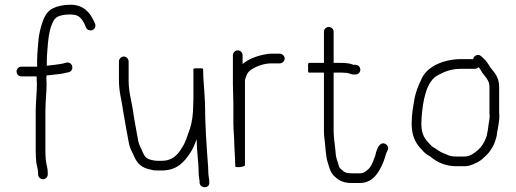

<svg xmlns="http://www.w3.org/2000/svg" viewBox="-20 -722 2181 812"><path d="M70 -399H135V-392C135 -382.7 135.3 -373.7 136 -365C136 -328.6 131 -289.6 131 -252V-85C131 -66.4 132.4 -46.6 134 -31C135.7 -22.4 141 -2.7 141 8V15C141 26.4 150.9 36 162 36C173.1 36 182 26.4 182 15V8C182 1.3 181 -7 179 -17C173.6 -36.9 172 -59 172 -84V-252C172 -290.4 177 -329.5 177 -367C176.3 -375 176 -383.3 176 -392C176 -395.3 176.3 -399 177 -403H178C191.7 -404.5 210.4 -406.9 224 -408C243.5 -409.8 255.4 -413.3 272 -417C297.3 -426.5 285.4 -463.3 260 -457C237.3 -449.4 206 -448 178 -444V-469C178 -476.3 178.3 -484 179 -492C183.3 -547.5 186 -607.3 212 -642C223.6 -656.5 252.7 -661 278 -661C280.7 -661 283.7 -660.7 287 -660C315.4 -660 330 -637.4 339 -617L344 -605C346 -600.3 349.7 -597 355 -595C374.1 -587.8 388.4 -605.1 382 -622L377 -633C359.7 -670.4 331.8 -702 278 -702C250.1 -702 222.7 -696.3 204 -687C175.5 -673.7 163.5 -642.8 154 -611L149 -591C143.3 -568.3 141.9 -546 140 -521L138 -495C137.3 -486.3 137 -477.7 137 -469V-440H70C59.2 -440 50 -430.5 50 -419.5C50 -408.5 59.2 -399 70 -399Z M483 -462V-383C483 -330 494.9 -299.7 501 -251C508.3 -207.5 517.1 -158.9 525 -117C529.9 -92.6 536.6 -84.4 545 -66C555.8 -38 572.6 -16.7 604 -8L628 -2C634 -1.3 640.3 -1 647 -1H664C728.7 -1 758.8 -36.7 785 -76C795.6 -91.9 804.1 -113.2 812 -133C812 -77.4 820 -39.9 820 7C820 20.8 822.1 31.6 824 43V51C826.9 77.4 868.3 75.3 865 49V41C863.8 28.7 861 21 861 7C861 -0.3 860.7 -9 860 -19C853.9 -97.8 847 -199.1 847 -283C846.3 -289 846 -295.7 846 -303C844.4 -343.4 839 -388.9 839 -427V-430C839 -432.7 832 -433.7 818 -433C804.7 -433.7 798 -432.7 798 -430V-298C798 -291.3 797.7 -284 797 -276C797 -240.2 792.4 -205.2 783 -177C773.5 -151 764.6 -118.8 750 -98C732.6 -68.9 710.4 -42 664 -42H647C633.3 -42 629.3 -43.7 615 -47C595 -53 590.1 -64.2 582 -82C575.4 -99.1 569.4 -105 565 -124C557.8 -167.1 547.8 -212.3 542 -257C534.7 -302.6 524 -333.4 524 -383V-462C524 -472.8 514.5 -483 503.5 -483C492.5 -483 483 -472.8 483 -462Z M965 -488V-365C965 -339.1 967 -310 967 -283V-202C967 -171.3 971 -136.9 971 -108C971 -93.9 974 -61.9 974 -51C974 -44 975 -25 975 -18C975 -16 978.5 -15 985.5 -15C993.9 -15 1016 -17.1 1016 -24V-383C1019.7 -397.7 1024.7 -411.7 1034 -421C1055 -438.5 1091.6 -454 1128 -454H1163C1173.8 -454 1184 -463.5 1184 -474.5C1184 -485.5 1173.8 -495 1163 -495H1129C1119 -495 1109.7 -494 1101 -492C1064.6 -485.4 1028.6 -471.1 1006 -451V-488C1006 -499.7 997 -509 985.5 -509C974 -509 965 -499.7 965 -488Z M1350 -588V-456H1286C1283.3 -456 1282.3 -449.3 1283 -436C1282.3 -422 1283.3 -415 1286 -415H1350V-167C1350 -147.4 1353.5 -127.4 1355 -110L1357 -86C1359.8 -70.7 1360.1 -56.1 1364 -42C1372.4 -14 1376.8 8.9 1397 26C1415 42.4 1434.1 52 1467 52H1501C1559 52 1583.5 4.9 1601 -36C1608.1 -52.5 1610.7 -71.4 1619 -86C1625.3 -97.1 1618.6 -108.7 1610.5 -113C1587.4 -125.3 1575.8 -94.4 1571 -80L1567 -64C1565.7 -58.7 1564 -54.3 1562 -51C1556.7 -35 1548.6 -15.1 1536 -5C1526.2 3.2 1518.1 11 1501 11H1468C1445.7 11 1436 7 1424 -5C1414.5 -12.9 1413.7 -16.2 1410 -31C1405.3 -45 1401.6 -54.8 1400 -69L1398 -91C1395.7 -116.5 1391 -140.3 1391 -167V-415H1425C1429 -415 1434.7 -414.7 1442 -414C1456.3 -414 1465 -405.9 1478 -407H1485C1512 -410.4 1509.1 -448 1482 -448H1475C1474.3 -447.3 1473.3 -447.7 1472 -449C1461.2 -453.9 1440.5 -456 1425 -456H1391V-588C1391 -598.8 1381.5 -608 1370.5 -608C1359.5 -608 1350 -598.8 1350 -588Z M1981 -472H1931C1854.1 -472 1780.9 -439.4 1760 -382C1748.9 -359.8 1740.6 -337.9 1734 -310C1727.7 -272.4 1721 -241.9 1721 -199C1721 -150.6 1735.1 -120.8 1758 -95C1762.7 -91 1766.7 -86.7 1770 -82C1779.4 -71.5 1789.4 -66.7 1801 -59C1826.9 -36.8 1863.7 -19 1910 -19H1944C1950 -19 1956.3 -19.7 1963 -21C1989.8 -29 2010.2 -39.2 2029 -58C2054.9 -80.2 2073.4 -111.9 2081 -150L2083 -166C2086.3 -179.1 2092 -215.1 2092 -231C2091.3 -235 2091 -239 2091 -243V-355C2091 -385.5 2078.4 -407.7 2063 -425C2047.6 -442.6 2042 -461.2 2024 -476L2015 -484C2003.1 -495.9 1983.2 -487.5 1981 -472ZM2004 -438C2009.2 -432.8 2012.8 -425.6 2017 -419C2028.4 -399.9 2050 -385 2050 -355V-243C2050 -238.3 2050.3 -233.7 2051 -229C2051 -226.3 2050.3 -220.7 2049 -212C2044.7 -190.6 2044.9 -175.4 2040 -156C2040 -152 2038.7 -147 2036 -141C2029.3 -121 2017.5 -101.9 2002 -88C1986.4 -75.2 1968.9 -60 1944 -60H1910C1889.2 -60 1881.3 -62.4 1866 -70C1849.1 -76.2 1838.1 -81.3 1826 -91C1818.6 -96.6 1807.6 -100.5 1802 -108C1797.3 -113.3 1792.3 -118.7 1787 -124C1771.1 -143.1 1762 -162.7 1762 -199C1762 -207.7 1762.3 -216.3 1763 -225C1768.4 -294.9 1782.1 -382.1 1836 -406C1862.7 -420.5 1890.2 -431 1931 -431H1989C1994.3 -431 1999.3 -433.3 2004 -438Z"/></svg>

Font: HoneyBee
Style: SeLit
Weight: 300
Foundry: Cannot Into Space Fonts
Version: Version 0.89